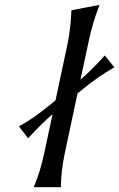

<svg xmlns="http://www.w3.org/2000/svg" viewBox="-20 -777 495 797"><path d="M120.1 0Q147.9 -65.9 164.1 -143.6L198.2 -303.2Q149.9 -261.2 96.7 -203.1L58.6 -252.4Q120.1 -285.6 192.4 -345.7L210.4 -360.4L259.3 -589.8Q273.9 -659.2 276.4 -734.4L393.1 -756.8Q363.8 -680.7 350.1 -614.7L314 -446.3Q364.7 -490.2 415 -546.9L454.6 -497.6Q385.7 -458 320.3 -404.3L301.8 -389.2L249.5 -143.6Q232.9 -66.4 232.9 0Z"/></svg>

Font: Classica
Style: Book Oblique
Weight: 400
Italic angle: -12°
Designer: Wojciech Kalinowski "wmk69" (wmk69@o2.pl)
Foundry: Wojciech Kalinowski "wmk69" (wmk69@o2.pl)
Version: Version 2.1.1; 2021-05-14